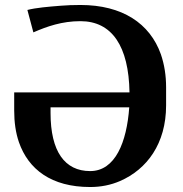

<svg xmlns="http://www.w3.org/2000/svg" viewBox="-20 -741 734 771"><path d="M37 -297C37 -250 43 -208 56 -170C94 -61 186 10 342 10C385 10 425 2 462 -14C570 -61 647 -164 647 -318V-390C647 -438 640 -482 626 -523C582 -647 471 -721 303 -721C274 -721 248 -720 224 -718C174 -714 125 -710 90 -701L114 -611C169 -635 229 -656 303 -656C430 -656 497 -555 500 -370H37ZM183 -287V-310H499C489 -170 443 -54 342 -54C240 -54 183 -133 183 -287Z"/></svg>

Font: Aerodynamic
Style: Regular
Weight: 500
Designer: Google
Version: Version 2.000980; 2014